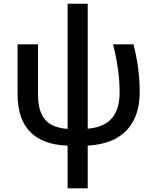

<svg xmlns="http://www.w3.org/2000/svg" viewBox="-20 -780 835 1040"><path d="M346.2 -759.8H455.1V-83Q543 -90.3 585.4 -138.7Q627.9 -187 627.9 -280.8Q627.9 -335.9 620.6 -394.5Q613.3 -453.1 592.8 -540H703.1Q736.8 -407.2 736.8 -282.2Q736.8 -147.9 665.3 -73.5Q593.8 1 455.1 8.8V240.2H346.2V8.8Q211.4 4.4 143.3 -65.7Q75.2 -135.7 75.2 -270V-540H186V-267.1Q186 -176.3 224.4 -131.8Q262.7 -87.4 346.2 -82Z"/></svg>

Font: Open Sans
Style: SemiBold
Weight: 600
Foundry: Ascender Corporation
Version: Version 1.10